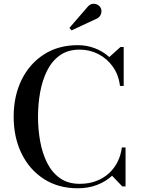

<svg xmlns="http://www.w3.org/2000/svg" viewBox="-20 -1003 758 1033"><path d="M398.5 10Q294 10 216.5 -39.8Q139 -89.5 96.2 -176.5Q53.5 -263.5 53.5 -375Q53.5 -486.5 96.2 -573.5Q139 -660.5 216.5 -710.2Q294 -760 398.5 -760Q447 -760 490.8 -743.2Q534.5 -726.5 568 -696L628 -750H645.5V-540.5H625.5Q618.5 -600 587.2 -644Q556 -688 509.2 -712Q462.5 -736 408.5 -736Q346 -736 303 -705.8Q260 -675.5 234 -624Q208 -572.5 196.2 -507.8Q184.5 -443 184.5 -375Q184.5 -307 196.2 -242.2Q208 -177.5 234 -126Q260 -74.5 303 -44.2Q346 -14 408.5 -14Q458 -14 497.5 -29Q537 -44 566.2 -70.8Q595.5 -97.5 613 -133Q630.5 -168.5 635.5 -209.5H655.5V0H638L583 -57.5Q549 -26 501.8 -8Q454.5 10 398.5 10ZM365 -839.5 353.5 -853 450.5 -965Q461.5 -979 475.5 -981.8Q489.5 -984.5 501.8 -979Q514 -973.5 520 -963.5Q526.5 -953.5 525.8 -940.5Q525 -927.5 517.8 -917Q510.5 -906.5 498 -901.5Z"/></svg>

Font: Bodoni Moda 11pt Medium
Style: Regular
Weight: 500
Designer: Owen Earl
Foundry: indestructible type
Version: Version 2.004